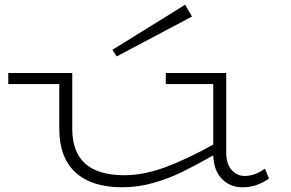

<svg xmlns="http://www.w3.org/2000/svg" viewBox="-20 -780 1231 813"><path d="M1119 -24Q1093 -6 1066 3.5Q1039 13 1007 13Q954 13 919.5 -22.5Q885 -58 883 -122Q807 -79 750.5 -51.5Q694 -24 629.5 -5.5Q565 13 498 13Q368 13 299.5 -50Q231 -113 231 -235V-424H15V-471H286V-234Q286 -39 504 -38Q590 -38 683 -73Q776 -108 883 -168V-424H682V-471H938V-135Q938 -86 960.5 -60.5Q983 -35 1016 -35Q1060 -35 1102 -66ZM474 -541 793 -710 764 -760 456 -569Z"/></svg>

Font: BioRhyme Expanded Light
Style: Regular
Weight: 300
Width: 7
Designer: Aoife Mooney
Foundry: Aoife Mooney Type
Version: Version 1.000